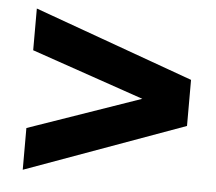

<svg xmlns="http://www.w3.org/2000/svg" viewBox="-42 -633 645 573"><g transform="rotate(5 281.0 -346.5)"><path d="M523 -278 46 -105V-230L383 -347L46 -463V-588L523 -416Z"/></g></svg>

Font: Open Sauce One
Style: Bold
Weight: 700
Designer: Alfredo Marco Pradil
Foundry: Creative Sauce Fz LLC
Version: Version 1.477